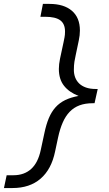

<svg xmlns="http://www.w3.org/2000/svg" viewBox="-66 -762 553 975"><path d="M185.1 -742.2Q258.3 -742.2 299.1 -707.3Q339.8 -672.4 339.8 -606.9Q339.8 -583 334 -556.2L318.8 -483.9Q314.9 -466.8 312 -449Q309.1 -431.2 309.1 -407.2Q309.1 -386.7 315.7 -369.1Q322.3 -351.6 335.7 -338.4Q349.1 -325.2 370.4 -317.6Q391.6 -310.1 420.9 -310.1H430.2L414.1 -237.8H404.8Q366.7 -237.8 337.9 -227.1Q309.1 -216.3 288.1 -194.6Q267.1 -172.9 252.7 -140.1Q238.3 -107.4 229 -64L213.9 6.8Q195.3 97.7 140.1 145.3Q85 192.9 -2.9 192.9H-45.9L-32.2 127.9H2Q57.1 127.9 92.3 95.9Q127.4 64 141.1 -1L159.2 -85Q168.5 -129.9 182.1 -162.4Q195.8 -194.8 216.1 -217.3Q236.3 -239.7 264.9 -253.7Q293.5 -267.6 333 -274.9Q285.6 -293 259.3 -326.2Q232.9 -359.4 232.9 -412.1Q232.9 -435.1 238.8 -463.9L256.8 -547.9Q259.3 -560.1 261.7 -572.5Q264.2 -585 264.2 -602.1Q264.2 -641.1 240 -658.9Q215.8 -676.8 163.1 -676.8H139.2L151.9 -742.2Z"/></svg>

Font: Lorenzo Sans
Style: Italic
Weight: 400
Italic angle: -12°
Foundry: Intel Corporation
Version: Version 1.00; ttfautohint (v1.5)